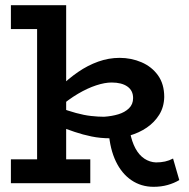

<svg xmlns="http://www.w3.org/2000/svg" viewBox="-20 -706 728 740"><path d="M406 -173Q367 -173 333 -180Q299 -187 268 -197.5Q237 -208 207 -219V-292Q242 -279 273 -270.5Q304 -262 331 -259Q358 -256 381 -256Q411 -258 436 -265.5Q461 -273 477 -288.5Q493 -304 493 -328Q493 -357 471 -372.5Q449 -388 410 -388Q384 -388 350.5 -377Q317 -366 280.5 -344.5Q244 -323 207 -291L209 -369Q244 -403 281 -428.5Q318 -454 358.5 -468.5Q399 -483 441 -483Q486 -483 525.5 -466Q565 -449 589 -415.5Q613 -382 613 -332Q612 -293 593.5 -263.5Q575 -234 545.5 -214Q516 -194 479.5 -183.5Q443 -173 406 -173ZM22 0V-92H328V0ZM123 -28V-686H235V-28ZM22 -594V-686H226V-594ZM572 14Q524 14 486.5 -11.5Q449 -37 426.5 -84Q404 -131 399 -197H481Q488 -160 502 -134Q516 -108 536.5 -94.5Q557 -81 581 -80Q600 -80 616 -83.5Q632 -87 647 -95L671 -12Q651 0 626 7Q601 14 572 14Z"/></svg>

Font: BioRhyme SemiBold
Style: Regular
Weight: 600
Designer: Aoife Mooney
Foundry: Aoife Mooney Type
Version: Version 1.600;gftools[0.9.33]